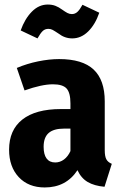

<svg xmlns="http://www.w3.org/2000/svg" viewBox="-20 -808 535 845"><path d="M472 -87 440 14Q395 10 366 -7Q337 -24 321 -59Q271 17 177 17Q105 17 62.5 -28.5Q20 -74 20 -149Q20 -236 78.5 -282Q137 -328 248 -328H290V-353Q290 -400 273 -418.5Q256 -437 213 -437Q164 -437 88 -410L54 -509Q99 -528 148 -538Q197 -548 240 -548Q343 -548 392 -502Q441 -456 441 -362V-147Q441 -120 448 -107Q455 -94 472 -87ZM290 -143V-242H262Q216 -242 194 -222.5Q172 -203 172 -162Q172 -128 185 -110.5Q198 -93 223 -93Q244 -93 261.5 -106Q279 -119 290 -143ZM238 -660Q220 -672 211.5 -676.5Q203 -681 193 -681Q178 -681 168 -671.5Q158 -662 145 -639L71 -674Q89 -725 120 -756.5Q151 -788 190 -788Q209 -788 223.5 -782.5Q238 -777 253 -766Q267 -756 276.5 -751Q286 -746 296 -746Q310 -746 320.5 -755.5Q331 -765 343 -787L417 -752Q399 -700 368 -669.5Q337 -639 298 -639Q265 -639 238 -660Z"/></svg>

Font: Fira Sans Condensed
Style: Bold
Weight: 700
Width: 3
Designer: bBox Type GmbH & Carrois Corporate GbR & Edenspiekermann AG
Foundry: bBox Type GmbH & Carrois Corporate GbR & Edenspiekermann AG
Version: Version 4.301